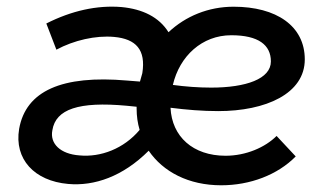

<svg xmlns="http://www.w3.org/2000/svg" viewBox="-20 -545 982 572"><path d="M183 3C261 10 346 -19 423 -96C466 -33 542 7 639 7C725 7 807 -24 861 -79L804 -140C770 -106 713 -81 652 -81C555 -81 492 -138 488 -224C535 -218 583 -214 630 -214C772 -214 888 -266 888 -368C888 -468 803 -525 676 -525C601 -525 533 -497 482 -449C454 -494 405 -518 342 -524C269 -530 193 -513 118 -475L148 -397C200 -425 265 -440 320 -435C385 -429 415 -397 404 -327L397 -302L359 -305C164 -322 57 -274 37 -161C22 -71 82 -6 183 3ZM136 -157C146 -220 215 -243 357 -230L387 -227V-222C387 -199 390 -178 396 -158C349 -102 280 -76 217 -82C160 -86 128 -117 136 -157ZM495 -292C515 -378 582 -440 669 -440C750 -440 787 -411 787 -362C787 -310 713 -284 609 -284C571 -284 532 -287 495 -292Z"/></svg>

Font: Fixel Display 20240404 Medium
Style: Italic
Weight: 500
Italic angle: -10°
Designer: AlfaBravo + MacPaw
Foundry: Kyrylo Tkachov, Marchela Mozhyna, Serhii Makarenko, Maria Weinstein, Zakhar Kryvoshyya
Version: Version 1.211;Glyphs 3.2 (3225)